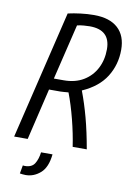

<svg xmlns="http://www.w3.org/2000/svg" viewBox="-96 -758 685 1005"><g transform="rotate(10 246.0 -255.5)"><path d="M19 0 183 -683Q214 -690 250 -694.5Q286 -699 321 -699Q404 -699 448 -659Q492 -619 492 -544Q492 -465 452 -401Q412 -337 326 -299Q350 -236 369.5 -163.5Q389 -91 405 0H330Q320 -68 301 -142.5Q282 -217 259 -277Q245 -276 235 -275Q225 -274 216 -274H156L91 0ZM171 -335H223Q284 -335 327.5 -361Q371 -387 394.5 -432Q418 -477 418 -534Q418 -637 309 -637Q295 -637 277 -635.5Q259 -634 242 -630ZM113 188Q105 188 96 187Q87 186 82 185L90 141Q94 142 100 142Q138 142 153 117Q168 92 172 57H233Q226 127 191 157.5Q156 188 113 188Z"/></g></svg>

Font: Ubuntu Sans Condensed
Style: Italic
Weight: 400
Width: 3
Italic angle: -13.5°
Designer: Dalton Maag Ltd
Foundry: Dalton Maag Ltd
Version: Version 1.006; ttfautohint (v1.8.4.7-5d5b)